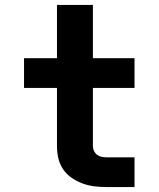

<svg xmlns="http://www.w3.org/2000/svg" viewBox="-20 -755 640 775"><path d="M410 0Q385 0 360.5 -3Q336 -6 313 -14.5Q290 -23 269.5 -37Q249 -51 235 -71.5Q221 -92 215.5 -116Q210 -140 210 -165V-400H77V-520H210V-735H355V-520H523V-400H355V-165Q355 -155 359.5 -145.5Q364 -136 372 -130Q380 -124 390 -122Q400 -120 410 -120H523V0Z"/></svg>

Font: Iosevka SS04 Heavy Extended
Style: Regular
Weight: 900
Width: 7
Monospace: yes
Designer: Belleve Invis
Foundry: Belleve Invis
Version: Version 19.0.0; ttfautohint (v1.8.4)